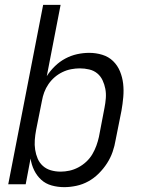

<svg xmlns="http://www.w3.org/2000/svg" viewBox="-20 -760 590 792"><path d="M245 12Q218 12 193 5Q168 -2 150 -18.5Q132 -35 121 -57.5Q110 -80 106 -106L86 0H14L158 -740H230L173 -446Q187 -468 206.5 -487Q226 -506 249.5 -518.5Q273 -531 298 -536.5Q323 -542 348 -542Q376 -542 402 -534Q428 -526 446.5 -508Q465 -490 475 -465.5Q485 -441 488 -414.5Q491 -388 488.5 -359.5Q486 -331 481 -303L457 -183Q453 -158 444.5 -133.5Q436 -109 421.5 -86.5Q407 -64 387.5 -44.5Q368 -25 344.5 -12Q321 1 295 6.5Q269 12 245 12ZM230 -52Q248 -52 266.5 -56Q285 -60 303 -69.5Q321 -79 336 -93Q351 -107 361 -124Q371 -141 377.5 -159Q384 -177 388 -195L411 -315Q415 -335 416.5 -355Q418 -375 414.5 -393.5Q411 -412 403 -429Q395 -446 381 -457.5Q367 -469 348 -473.5Q329 -478 309 -478Q292 -478 273.5 -474.5Q255 -471 237.5 -462.5Q220 -454 205.5 -441.5Q191 -429 180 -413Q169 -397 162.5 -379.5Q156 -362 153 -344L129 -224Q125 -203 123.5 -182.5Q122 -162 125 -142.5Q128 -123 135.5 -105.5Q143 -88 157 -75.5Q171 -63 190 -57.5Q209 -52 230 -52Z"/></svg>

Font: Lode
Style: Italic
Weight: 400
Italic angle: -11°
Monospace: yes
Designer: Belleve Invis
Foundry: Belleve Invis
Version: Version 29.2.0; ttfautohint (v1.8.3)